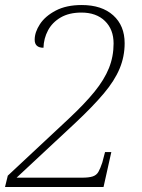

<svg xmlns="http://www.w3.org/2000/svg" viewBox="-24 -744 565 764"><path d="M-4 0 7 -45 251 -273Q313 -331 352 -379Q391 -427 409.5 -473Q428 -519 428 -571Q428 -627 393.5 -660.5Q359 -694 300 -694Q251 -694 217.5 -674.5Q184 -655 167 -623Q150 -591 149 -554Q114 -554 114 -586Q114 -616 135 -648Q156 -680 198 -702Q240 -724 301 -724Q381 -724 426.5 -683Q472 -642 472 -572Q472 -519 452 -471Q432 -423 389 -372Q346 -321 278 -257L42 -37H302Q330 -37 345 -42Q360 -47 367.5 -60Q375 -73 383 -97L394 -139H419L388 0Z"/></svg>

Font: Noto Serif Tamil ExtraLight
Style: Italic
Weight: 200
Italic angle: -12°
Designer: Indian Type Foundry, Tom Grace, and the Monotype Design Team
Foundry: Monotype Imaging Inc.
Version: Version 2.003; ttfautohint (v1.8.4.7-5d5b)